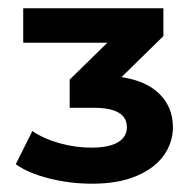

<svg xmlns="http://www.w3.org/2000/svg" viewBox="-20 -762 470 463"><path d="M397 -455Q397 -419 375.5 -388Q354 -357 310 -338Q266 -319 202 -319Q148 -319 97.5 -332Q47 -345 18 -366L58 -446Q86 -427 124 -416.5Q162 -406 200 -406Q243 -406 264.5 -419Q286 -432 286 -455Q286 -502 207 -502H148V-570L239 -659H36V-742H374V-675L273 -576Q333 -567 365 -535Q397 -503 397 -455Z"/></svg>

Font: CMG Sans
Style: Bold
Weight: 700
Designer: Julieta Ulanovsky
Foundry: Julieta Ulanovsky
Version: Version 7.200